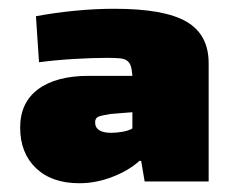

<svg xmlns="http://www.w3.org/2000/svg" viewBox="-20 -766 543 438"><path d="M161 -348Q98 -348 62 -382.5Q26 -417 26 -475Q26 -532 67 -562.5Q108 -593 183 -593H282Q281 -607 278.5 -615Q276 -623 270 -627.5Q264 -632 253 -633Q242 -634 224 -634Q191 -634 149 -631.5Q107 -629 69 -624L62 -729Q105 -737 151 -741.5Q197 -746 241 -746Q355 -746 405.5 -716.5Q456 -687 456 -622V-352H310L302 -399H298Q274 -377 236.5 -362.5Q199 -348 161 -348ZM234 -463Q246 -463 260 -465.5Q274 -468 282 -473V-510L232 -506Q213 -503 205 -500Q197 -497 197 -487Q197 -463 234 -463Z"/></svg>

Font: Encode Sans Normal
Style: Black
Weight: 900
Designer: Pablo Impallari, Andres Torresi
Foundry: Pablo Impallari, Andres Torresi
Version: Version 1.000; ttfautohint (v1.00) -l 8 -r 50 -G 200 -x 14 -